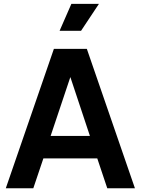

<svg xmlns="http://www.w3.org/2000/svg" viewBox="-20 -1006 752 1026"><path d="M268 -745H444L701 0H553.2L499.8 -159.5H211.8L158 0H11ZM460.5 -279.5 337.2 -650.5H374.8L250.5 -279.5ZM361.5 -985.5H508.8L413.2 -841.5H298.5Z"/></svg>

Font: Trafiko Sans Variable
Style: Regular
Weight: 400
Designer: Gumpita Rahayu / Trafiko
Foundry: Tokotype / Trafiko
Version: Version 0.001;FEAKit 1.0